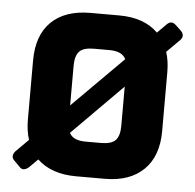

<svg xmlns="http://www.w3.org/2000/svg" viewBox="-43 -553 606 597"><g transform="rotate(5 260.0 -255.0)"><path d="M470 -347V-163Q470 -85 426.5 -42.5Q383 0 305 0H216Q138 0 94 -42L67 -15Q49 0 37 -15L22 -30Q6 -44 21 -61L60 -100Q51 -127 51 -163V-347Q51 -426 94 -468Q137 -510 216 -510H305Q384 -510 427 -467L454 -494Q469 -510 484 -495L500 -480Q516 -464 500 -449L461 -410Q470 -382 470 -347ZM178 -341V-218L336 -376Q325 -400 284 -400H236Q204 -400 191 -386.5Q178 -373 178 -341ZM342 -169V-291L185 -133Q196 -110 236 -110H284Q316 -110 329 -123.5Q342 -137 342 -169Z"/></g></svg>

Font: Rajdhani
Style: Bold
Weight: 700
Designer: Satya Rajpurohit, Jyotish Sonowal
Foundry: Indian Type Foundry
Version: Version 1.201 February 1, 2022